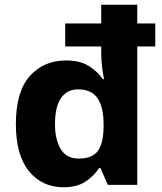

<svg xmlns="http://www.w3.org/2000/svg" viewBox="-20 -780 685 810"><path d="M248 10Q158 10 102.5 -57.5Q47 -125 47 -256Q47 -394 106 -459.5Q165 -525 259 -525Q317 -525 354 -502Q391 -479 414 -446H419Q416 -458 411.5 -490.5Q407 -523 407 -557V-584H255V-681H407V-760H559V-681H635V-584H559V0H435L404 -71H398Q376 -37 340 -13.5Q304 10 248 10ZM312 -111Q370 -111 393 -143.5Q416 -176 417 -242V-256Q417 -328 391.5 -365.5Q366 -403 309 -403Q263 -403 237.5 -366.5Q212 -330 212 -255Q212 -192 236 -151.5Q260 -111 312 -111Z"/></svg>

Font: Noto Sans Meetei Mayek
Style: Bold
Weight: 700
Designer: Monotype Design Team and Neelakash Kshetrimayum
Foundry: Monotype Imaging Inc.
Version: Version 2.002; ttfautohint (v1.8.4.7-5d5b)